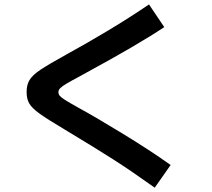

<svg xmlns="http://www.w3.org/2000/svg" viewBox="-20 -787 978 884"><path d="M295.9 -179.7 278.3 -190.4Q196.8 -238.8 162.1 -263.9Q127.4 -289.1 115 -310.1Q102.5 -331.1 102.5 -363.3Q102.5 -396.5 116 -418.7Q129.4 -440.9 165.5 -465.3Q201.7 -489.7 282.2 -534.2Q376 -585.4 477.3 -646.2Q578.6 -707 666 -766.6L736.3 -662.1Q614.7 -581.1 377 -452.1L352.5 -438.5Q307.6 -414.6 286.9 -402.3Q266.1 -390.1 257.6 -381.3Q249 -372.6 249 -363.3Q249 -353.5 254.9 -346.2Q260.7 -338.9 279.1 -327.1Q297.4 -315.4 342.8 -290Q414.1 -251.5 542.2 -173.3Q670.4 -95.2 765.6 -27.3L692.4 77.1Q583 -1 500.7 -53.5Q418.5 -106 295.9 -179.7Z"/></svg>

Font: Pretendard JP
Style: Bold
Weight: 700
Designer: Base glyphs from Inter by Rasmus Andersson; Hangeul glyphs from Noto Sans CJK(Source Han Sans) by Jang Soo-young and Kan
Foundry: Kil Hyung-jin
Version: Version 1.309